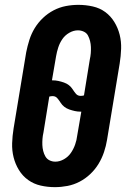

<svg xmlns="http://www.w3.org/2000/svg" viewBox="-20 -763 540 791"><path d="M206 8Q176 8 147.5 1.5Q119 -5 96 -21.5Q73 -38 58 -62.5Q43 -87 36 -115Q29 -143 30 -173Q31 -203 36 -234L88 -548Q93 -573 101 -598.5Q109 -624 123 -647Q137 -670 157 -689Q177 -708 201 -720.5Q225 -733 251 -738Q277 -743 303 -743Q333 -743 362 -736.5Q391 -730 413.5 -713.5Q436 -697 451 -672.5Q466 -648 473 -620Q480 -592 479 -562Q478 -532 473 -501L421 -187Q417 -162 408.5 -136.5Q400 -111 386 -88Q372 -65 352 -46Q332 -27 308 -14.5Q284 -2 258 3Q232 8 206 8ZM312 -368Q316 -368 319.5 -368.5Q323 -369 326 -370L350 -518Q353 -531 354 -544Q355 -557 354.5 -569.5Q354 -582 351 -594Q348 -606 342.5 -616.5Q337 -627 325.5 -632.5Q314 -638 301 -638Q283 -638 265.5 -628Q248 -618 237 -602Q226 -586 220 -567.5Q214 -549 211 -531L194 -432H197Q209 -432 220.5 -429.5Q232 -427 243.5 -423Q255 -419 264 -412Q273 -405 279 -395.5Q285 -386 292.5 -377Q300 -368 312 -368ZM208 -97Q226 -97 243.5 -107Q261 -117 272 -133Q283 -149 289.5 -167.5Q296 -186 298 -204L315 -303H312Q300 -303 288.5 -305.5Q277 -308 265.5 -312Q254 -316 245 -323Q236 -330 230 -339.5Q224 -349 216.5 -358Q209 -367 197 -367Q193 -367 189.5 -366.5Q186 -366 183 -365L159 -217Q156 -204 155 -191Q154 -178 154.5 -165.5Q155 -153 158 -141Q161 -129 167 -118.5Q173 -108 184 -102.5Q195 -97 208 -97Z"/></svg>

Font: Iosevka Curly Slab Extrabold
Style: Italic
Weight: 800
Italic angle: -9°
Monospace: yes
Designer: Belleve Invis
Foundry: Belleve Invis
Version: Version 22.1.2; ttfautohint (v1.8.4)